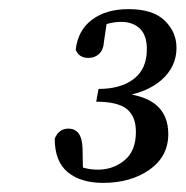

<svg xmlns="http://www.w3.org/2000/svg" viewBox="-20 -782 407 421"><path d="M206 -381Q157 -381 128.5 -404.5Q100 -428 100 -478Q109 -500 130 -500Q144 -500 152 -490Q160 -480 161 -457L162 -402L137 -426Q162 -410 195 -410Q228 -410 253 -430.5Q278 -451 278 -493Q278 -527 258 -543Q238 -559 191 -559L196 -587Q245 -587 273.5 -609Q302 -631 302 -674Q302 -705 286.5 -719.5Q271 -734 246 -734Q220 -734 192 -721L216 -745L208 -691Q207 -673 197.5 -664Q188 -655 174 -655Q153 -655 146 -673Q151 -716 182 -739Q213 -762 262 -762Q315 -762 341 -737Q367 -712 367 -677Q367 -636 334.5 -607Q302 -578 243 -570L245 -578Q299 -573 324 -550.5Q349 -528 349 -488Q349 -439 308 -410Q267 -381 206 -381Z"/></svg>

Font: Lisu Bosa
Style: Italic
Weight: 400
Italic angle: -19°
Designer: David Morse, Annie Olsen, Victor Gaultney, Frank Grießhammer (Latin)
Foundry: SIL International
Version: Version 2.000